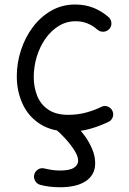

<svg xmlns="http://www.w3.org/2000/svg" viewBox="-20 -545 563 838"><path d="M457.5 -419Q467.4 -430.2 466.1 -445.6Q464.8 -461 453.6 -470.6Q423.8 -496.6 387.5 -511Q351.3 -525.3 308.7 -525.3Q250.7 -525.3 203.6 -498.4Q156.6 -471.4 123 -426.3Q89.4 -381.2 71.4 -325.6Q53.3 -270 53.3 -212.6Q53.3 -146.7 78.5 -91.7Q103.6 -36.7 154.9 -3.8Q206.2 29.2 283.8 29.2Q329.4 29.2 369.4 18.3Q409.4 7.5 448.9 -11Q463.1 -15.9 470.1 -29.3Q477 -42.7 472.3 -57Q467.6 -71.3 454 -78.3Q440.4 -85.3 426.1 -80.4Q394.2 -64.2 356.6 -54Q319 -43.8 278.4 -43.8Q224.5 -43.8 191.1 -66.3Q157.7 -88.7 142.5 -126.3Q127.3 -163.8 127.3 -208.7Q127.3 -253.5 140.3 -296.8Q153.3 -340.1 177.6 -375.2Q201.8 -410.2 235.6 -431.2Q269.3 -452.3 310.5 -452.3Q338.6 -452.3 361.8 -442.7Q385.1 -433.2 405.8 -415.1Q417.1 -405.5 432.4 -406.6Q447.8 -407.8 457.5 -419ZM218 -31.9Q208.7 -20.3 210.3 -5Q211.9 10.3 223.4 19.8Q241.3 34 264.1 58.8Q286.9 83.7 304 110.1Q321.1 136.5 321.1 156.5Q321.1 174.7 302.8 187Q284.5 199.3 240.7 199.3Q222.7 199.3 204.5 196.4Q186.3 193.5 175.2 190.7Q160.8 186.2 147.3 193.8Q133.9 201.4 129.8 215.9Q125.7 230.3 133.1 243.9Q140.5 257.4 154.9 261.5Q172.2 266.4 195 269.4Q217.7 272.3 242.7 272.3Q275.9 272.3 303.9 266.1Q331.9 259.9 352.4 246.9Q373 233.9 384.2 214.1Q395.4 194.3 395.4 167.5Q395.4 136.5 382.6 106.1Q369.9 75.7 350.1 48.3Q330.3 20.9 308.7 -1.2Q287.2 -23.3 269.7 -37.4Q258.1 -47 242.8 -45.3Q227.5 -43.5 218 -31.9Z"/></svg>

Font: Mikhak VF
Style: Regular
Weight: 100
Designer: Amin Abedi
Version: Version 3.001